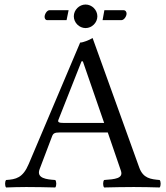

<svg xmlns="http://www.w3.org/2000/svg" viewBox="-20 -826 735 848"><path d="M441 -781 433 -737H516C528 -737 539 -754 539 -766C539 -773 535 -781 525 -781ZM274 -737 283 -781H199C187 -781 177 -763 177 -752C177 -745 180 -737 189 -737ZM263 -283C241 -283 234 -286 237.8 -296.3L340 -555H346L440 -283ZM155 -79 210 -224C215 -237 221 -241 245 -241H456L514 -72C525.8 -37.5 487.6 -34.4 440 -31C434 -25 434 -4 440 2C477 1 532 0 571 0C612 0 650 1 685 2C691 -4 691 -25 685 -31C646.2 -34.5 612.4 -37.8 595 -86L389 -658C374 -649 347 -638 334 -638L107 -102C81 -40 50.5 -34 7 -31C1 -25 1 -4 7 2C33 1 65.7 0 96 0C137 0 187 1 224 2C230 -4 230 -25 224 -31C186.4 -33.6 139.4 -37.9 155 -79ZM306 -754C306 -726 330 -702 358 -702C386 -702 410 -726 410 -754C410 -782 386 -806 358 -806C330 -806 306 -782 306 -754Z"/></svg>

Font: Libertinus Serif
Style: Regular
Weight: 400
Designer: Philipp H. Poll
Foundry: Khaled Hosny
Version: Version 6.2